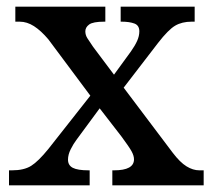

<svg xmlns="http://www.w3.org/2000/svg" viewBox="-20 -556 637 576"><path d="M7 0V-45H16Q52 -45 73.5 -58.5Q95 -72 125 -109L251 -269L125 -438Q103 -464 82 -477.5Q61 -491 39 -491H26V-536H296V-491H293Q259 -491 247.5 -482.5Q236 -474 236 -462Q236 -451 242 -441.5Q248 -432 259 -416L322 -332L373 -402Q385 -419 391.5 -433.5Q398 -448 398 -462Q398 -480 383 -485.5Q368 -491 345 -491H342V-536H564V-491H555Q526 -491 505.5 -479Q485 -467 454 -427L351 -293L498 -98Q520 -69 539.5 -57Q559 -45 578 -45H591V0H317V-45H322Q382 -45 382 -78Q382 -89 374.5 -102.5Q367 -116 344 -147L279 -231L209 -136Q200 -124 192 -108Q184 -92 184 -77Q184 -60 198.5 -52.5Q213 -45 246 -45H249V0Z"/></svg>

Font: Noto Serif Hentaigana Medium
Style: Regular
Weight: 500
Designer: Kazuhiro Yamada
Foundry: nipponia
Version: Version 1.000; ttfautohint (v1.8.4.7-5d5b)